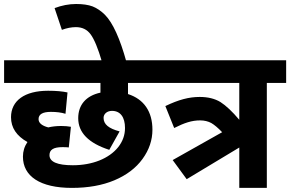

<svg xmlns="http://www.w3.org/2000/svg" viewBox="-20 -916 1415 936"><path d="M604 -511.7H773.9V-622.1H0V-511.7H469.7V-464.4C398.9 -449.2 361.3 -404.3 361.3 -339.8C361.3 -269.5 411.6 -218.3 512.7 -185.5L563 -275.4C510.3 -289.6 484.9 -309.6 484.9 -341.3C484.9 -360.8 502 -375.5 525.9 -375.5C566.9 -375.5 589.4 -344.7 589.4 -292C589.4 -257.3 578.1 -226.6 556.2 -198.7C511.7 -143.1 430.2 -110.4 335 -110.4C259.3 -110.4 221.2 -127 221.2 -159.7C221.2 -185.5 239.7 -198.7 284.7 -198.7C297.9 -198.7 308.1 -198.2 315.4 -197.3L325.7 -297.9C312 -300.3 296.4 -301.8 278.3 -301.8C254.9 -301.8 233.9 -299.3 215.3 -294.9C183.6 -303.2 168 -316.9 168 -335.4C168 -358.9 188 -370.6 228 -370.6C254.9 -370.6 278.8 -367.7 299.3 -361.3L309.1 -465.3C285.2 -470.7 253.4 -473.6 214.4 -473.6C99.6 -473.6 33.7 -424.8 33.7 -344.7C33.7 -293.5 60.5 -253.4 113.8 -223.6C99.1 -202.1 91.8 -178.2 91.8 -152.3C91.8 -56.6 175.8 0 330.6 0C409.2 0 478.5 -12.2 537.6 -37.1C596.7 -62 642.6 -96.7 674.8 -141.1C707 -185.5 723.1 -232.9 723.1 -283.7C723.1 -372.1 681.6 -432.6 604 -457.5Z M596.2 -614.7C565.4 -726.6 530.3 -804.7 491.7 -843.8C472.7 -862.8 452.1 -876.5 431.2 -884.8C410.2 -892.6 383.3 -896.5 351.1 -896.5C315.9 -896.5 280.8 -889.6 246.1 -876.5L281.7 -770.5C305.7 -779.3 328.1 -783.7 350.1 -783.7C380.9 -783.7 404.8 -772 421.9 -748.5C439.5 -724.6 458 -680.2 477.1 -614.7Z M1146.5 0H1280.8V-511.7H1375V-622.1H759.8V-511.7H1146.5V-332C1112.3 -372.6 1081.5 -401.4 1054.7 -418.5C1027.3 -435.1 993.7 -443.4 953.6 -443.4C901.4 -443.4 851.1 -430.2 786.1 -398.9L829.1 -292C879.9 -317.4 915 -329.1 955.6 -329.1C976.1 -329.1 994.1 -324.7 1009.8 -316.4C1024.9 -307.6 1043 -292.5 1063 -271.5L821.8 -135.7L890.1 -42.5L1146.5 -196.8Z"/></svg>

Font: Noto Reveo Sans
Style: Bold
Weight: 700
Designer: Monotype Design team
Foundry: Monotype Imaging Inc.
Version: Version 1.04